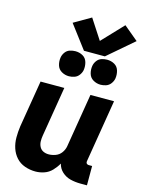

<svg xmlns="http://www.w3.org/2000/svg" viewBox="-144 -1080 878 1171"><g transform="rotate(15 294.5 -494.0)"><path d="M198 8Q226 8 253.5 -1.5Q281 -11 301.5 -32.5Q322 -54 336 -79Q343 -49 366 -28Q389 -7 419.5 0.5Q450 8 483 8H524V-114H503Q498 -114 493 -116.5Q488 -119 486.5 -124Q485 -129 486 -135L551 -530H402L346 -190Q342 -168 328 -149Q314 -130 292 -122Q270 -114 249 -114Q230 -114 214.5 -121.5Q199 -129 191 -144.5Q183 -160 182.5 -178Q182 -196 185 -214L237 -530H87L38 -234Q33 -198 33 -163Q33 -128 43.5 -96Q54 -64 76 -39.5Q98 -15 130.5 -3.5Q163 8 198 8ZM445 -606Q462 -606 479.5 -612Q497 -618 508.5 -633.5Q520 -649 523 -666Q527 -691 520 -715.5Q513 -740 492 -752Q471 -764 445 -764Q428 -764 410.5 -758.5Q393 -753 381.5 -737.5Q370 -722 367 -704Q363 -679 370 -655Q377 -631 398.5 -618.5Q420 -606 445 -606ZM245 -606Q262 -606 279.5 -612Q297 -618 308.5 -633.5Q320 -649 323 -666Q327 -691 320 -715.5Q313 -740 292 -752Q271 -764 245 -764Q228 -764 210.5 -758.5Q193 -753 181.5 -737.5Q170 -722 167 -704Q163 -679 170 -655Q177 -631 198.5 -618.5Q220 -606 245 -606ZM294 -780H426L589 -920L498 -996L372 -863L290 -989L183 -927Z"/></g></svg>

Font: Iosevka Sparkle Heavy
Style: Italic
Weight: 900
Italic angle: -9°
Designer: Belleve Invis
Foundry: Belleve Invis
Version: Version 4.5.0; ttfautohint (v1.8.3)